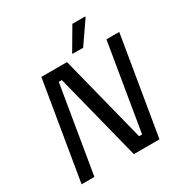

<svg xmlns="http://www.w3.org/2000/svg" viewBox="-189 -964 1045 1103"><g transform="rotate(-30 333.5 -412.5)"><path d="M33.3 0 141.7 -650H311.7L457.5 -74.2H477.5L573.3 -650H658.3L550 0H380L234.2 -575.8H214.2L118.3 0ZM363.3 -675V-680L448.3 -825H533.3V-820L433.3 -675Z"/></g></svg>

Font: Familjen Grotesk
Style: Italic
Weight: 400
Italic angle: -9.46201°
Designer: Anders Wikstroem, Jonas Baeckman, Matilda Gysing, Kristian Moeller
Foundry: Familjen STHLM AB
Version: Version 2.000